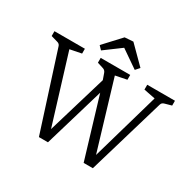

<svg xmlns="http://www.w3.org/2000/svg" viewBox="-160 -922 1125 1104"><g transform="rotate(30 402.5 -369.5)"><path d="M414 -425 287 4H227L64 -504Q60 -520 42 -524L0 -536V-568H202V-536L126 -521L272 -46H257L389 -488ZM367 -504Q361 -520 345 -524L307 -536V-568H503V-536L428 -521L571 -44H555L692 -521L616 -536V-568H800V-536L757 -524Q749 -522 743.5 -518Q738 -514 735 -504L585 4H524L395 -425ZM265 -629 367 -739 423 -743 534 -632 511 -606 395 -686 287 -606Z"/></g></svg>

Font: Rasa Light
Style: Regular
Weight: 300
Designer: Anna Giedrys (Yrsa+Rasa design), David Brezina (Yrsa art-direction, Rasa art-direction, design)
Foundry: Rosetta Type Foundry
Version: Version 2.004